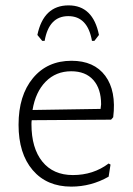

<svg xmlns="http://www.w3.org/2000/svg" viewBox="-20 -688 494 714"><path d="M137 -536 119 -558Q142 -668 235 -668Q326 -668 348 -558L331 -536H322Q306 -628 234 -628Q162 -628 146 -536ZM245 6Q154 6 101.5 -55.5Q49 -117 49 -224Q49 -333 102.5 -397.5Q156 -462 246 -462Q330 -462 371.5 -406Q413 -350 401 -252L393 -243L98 -241Q97 -236 97 -226Q97 -137 137.5 -87Q178 -37 251 -37Q327 -37 384 -80L391 -76L384 -31Q319 6 245 6ZM245 -423Q188 -423 150 -384.5Q112 -346 101 -279L354 -283L356 -300Q356 -358 327 -390.5Q298 -423 245 -423Z"/></svg>

Font: Alegreya Sans Light
Style: Regular
Weight: 300
Designer: Juan Pablo del Peral
Foundry: Huerta Tipografica
Version: Version 2.007